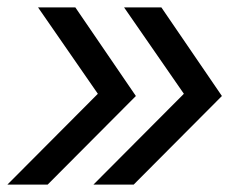

<svg xmlns="http://www.w3.org/2000/svg" viewBox="-31 -540 651 520"><path d="M222 -40 467 -286 305 -520H406L570 -280L331 -40ZM-11 -40 234 -286 72 -520H173L337 -280L98 -40Z"/></svg>

Font: NKDuy Mono
Style: Italic
Weight: 400
Italic angle: -9°
Monospace: yes
Designer: NKDuy
Foundry: NKDuy
Version: Version 2.251; ttfautohint (v1.8.4.7-5d5b)